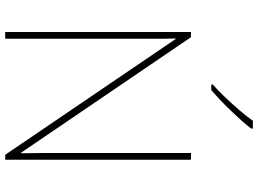

<svg xmlns="http://www.w3.org/2000/svg" viewBox="-147 -845 992 738"><g transform="rotate(90 349.0 -476.0)"><path d="M594 0H575L130 -655H128Q129 -626 129 -601Q129 -576 129 -552.5Q129 -529 129 -502V0H103V-714H123L567 -61H569Q569 -86 568.5 -112Q568 -138 568 -163Q568 -188 568 -211V-714H594ZM474 -945Q461 -928 443.5 -908.5Q426 -889 406.5 -868.5Q387 -848 366.5 -828.5Q346 -809 326 -792H305V-798Q328 -818 354.5 -846Q381 -874 405.5 -902.5Q430 -931 444 -952H474Z"/></g></svg>

Font: Noto Sans Armenian Thin
Style: Regular
Weight: 250
Version: Version 2.007